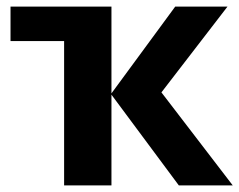

<svg xmlns="http://www.w3.org/2000/svg" viewBox="-20 -564 728 584"><path d="M672 -544H513L319 -280V-544H12V-439H175V0H319V-276L524 0H688L471 -283Z"/></svg>

Font: Noto Sans Display
Style: Bold
Weight: 700
Designer: Monotype Design Team
Foundry: Monotype Imaging Inc.
Version: Version 1.900